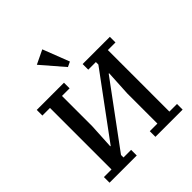

<svg xmlns="http://www.w3.org/2000/svg" viewBox="-251 -1132 1302 1302"><g transform="rotate(-45 399.5 -481.0)"><path d="M49 -54H122V-644H49V-698H310V-644H237V-355L227 -171H231L562 -620V-644H489V-698H750V-644H677V-54H750V0H489V-54H562V-343L572 -527H568L237 -78V-54H310V0H49ZM266 -914 366 -962 440 -771 404 -754Z"/></g></svg>

Font: IBM Plex Serif Medium
Style: Regular
Weight: 500
Designer: Mike Abbink, Paul van der Laan, Pieter van Rosmalen
Foundry: Bold Monday
Version: Version 2.5